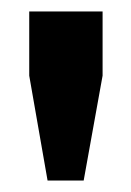

<svg xmlns="http://www.w3.org/2000/svg" viewBox="-20 -749 229 335"><path d="M63 -434H126L159 -617V-729H31V-617Z"/></svg>

Font: Mona Sans SemiCondensed
Style: Bold
Weight: 700
Width: 4
Designer: Deni Anggara
Foundry: GitHub
Version: Version 2.000